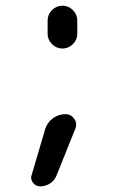

<svg xmlns="http://www.w3.org/2000/svg" viewBox="-20 -575 425 683"><path d="M149.4 -455.1V-502Q149.4 -523.4 165 -539.1Q180.7 -554.7 202.1 -554.7Q223.6 -554.7 239.3 -539.1Q254.9 -523.4 254.9 -502V-455.1Q254.9 -433.6 239.3 -418Q223.6 -402.3 202.1 -402.3Q180.7 -402.3 165 -418Q149.4 -433.6 149.4 -455.1ZM140.6 -115.2Q147.5 -138.7 167.5 -153.8Q187.5 -168.9 212.9 -168.9Q232.4 -168.9 244.1 -152.3Q251 -142.6 251 -131.8Q251 -124 248 -117.2L181.6 47.9Q174.8 66.4 158.7 77.1Q142.6 87.9 123 87.9Q107.4 87.9 97.7 75.2Q90.8 66.4 90.8 56.6Q90.8 51.8 92.8 46.9Z"/></svg>

Font: Gen Jyuu Gothic P Regular
Style: Regular
Weight: 400
Designer: [Source Han Sans]
Ryoko NISHIZUKA  (kana & ideographs); Paul D. Hunt (Latin, Greek & Cyrillic); Wenlong ZHANG  (bopomofo
Version: Version 1.002.20150607